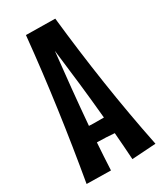

<svg xmlns="http://www.w3.org/2000/svg" viewBox="-179 -767 712 840"><g transform="rotate(-30 176.5 -347.5)"><path d="M353 -4C306 -235 272 -466 247 -697L100 -699C77 -466 44 -233 4 -2L126 0C128 -45 131 -91 134 -137H140C167 -137 194 -135 222 -133C226 -87 229 -41 232 4ZM175 -576C190 -456 204 -336 215 -216H183C168 -216 154 -216 140 -217C150 -337 162 -457 175 -576Z"/></g></svg>

Font: Mouse Memoirs
Style: Regular
Weight: 400
Designer: Astigmatic (AOETI)
Foundry: Astigmatic (AOETI)
Version: Version 1.000